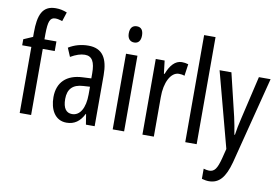

<svg xmlns="http://www.w3.org/2000/svg" viewBox="-97 -1027 1958 1342"><g transform="rotate(10 882.0 -355.5)"><path d="M240 -562V-630H155V-667C156 -758 167 -787 206 -787C221 -787 237 -783 255 -777L276 -842C248 -853 225 -858 196 -858C101 -858 74 -788 74 -664V-633L9 -605V-562H74V-93H155V-562Z M466 -640C415 -640 368 -627 326 -601L352 -540C390 -562 423 -573 453 -573C504 -573 525 -535 525 -453V-418L464 -415C351 -410 287 -349 287 -243C287 -158 324 -83 407 -83C463 -83 502 -111 530 -167H532L544 -93H606V-455C606 -573 567 -640 466 -640ZM478 -356 526 -359V-305C526 -207 491 -149 435 -149C394 -149 370 -179 370 -245C370 -315 405 -352 478 -356Z M776 -832C745 -832 728 -812 728 -774C728 -738 746 -717 776 -717C806 -717 822 -738 822 -774C822 -811 807 -832 776 -832ZM815 -630H734V-93H815Z M1129 -640C1082 -640 1047 -600 1024 -538H1019L1008 -630H945V-93H1026V-373C1025 -478 1066 -556 1123 -556C1138 -556 1151 -554 1163 -549L1175 -633C1159 -638 1144 -640 1129 -640Z M1330 -93V-853H1249V-93Z M1398 -630 1540 -96 1523 -28C1503 48 1486 74 1447 74C1435 74 1421 71 1408 67V139C1426 144 1442 147 1458 147C1531 147 1572 98 1602 -12L1760 -630H1677L1606 -326C1595 -281 1587 -241 1582 -204H1578C1572 -246 1563 -288 1555 -326L1482 -630Z"/></g></svg>

Font: Noto Sans Kannada UI ExtraCondensed
Style: Regular
Weight: 400
Width: 2
Designer: Jelle Bosma - Monotype Design Team
Foundry: Monotype Imaging Inc.
Version: Version 2.005